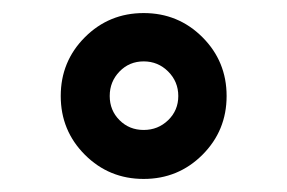

<svg xmlns="http://www.w3.org/2000/svg" viewBox="-20 -730 440 294"><path d="M73 -583Q73 -636 110 -673Q147 -710 200 -710Q253 -710 290 -673Q327 -636 327 -583Q327 -530 290 -493Q253 -456 200 -456Q147 -456 110 -493Q73 -530 73 -583ZM253 -583Q253 -605 237.5 -620.5Q222 -636 200 -636Q178 -636 163 -620.5Q148 -605 148 -583Q148 -561 163 -546Q178 -531 200 -531Q222 -531 237.5 -546Q253 -561 253 -583Z"/></svg>

Font: kids-team
Style: team
Weight: 400
Designer: Ryoichi Tsunekawa, Thomas Gollenia, Laura Emeder
Foundry: Ryoichi Tsunekawa, Thomas Gollenia, Laura Emeder
Version: Version 2.000